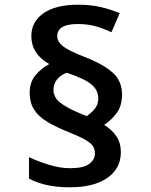

<svg xmlns="http://www.w3.org/2000/svg" viewBox="-20 -785 640 815"><path d="M276 10Q222 10 179 0.5Q136 -9 103 -27V-118Q138 -101 186.5 -86Q235 -71 277 -71Q335 -71 359 -89.5Q383 -108 383 -133Q383 -151 375 -164Q367 -177 343 -191Q319 -205 272 -224Q219 -245 182 -267Q145 -289 125.5 -318.5Q106 -348 106 -392Q106 -436 131 -466Q156 -496 189 -513Q113 -556 113 -632Q113 -693 165 -729Q217 -765 311 -765Q366 -765 408 -755Q450 -745 488 -729L453 -648Q420 -664 386 -673.5Q352 -683 311 -683Q264 -683 243.5 -669.5Q223 -656 223 -632Q223 -608 247 -589Q271 -570 335 -545Q416 -514 457 -478Q498 -442 498 -384Q498 -336 475.5 -305.5Q453 -275 422 -255Q455 -235 474 -206.5Q493 -178 493 -139Q493 -70 436 -30Q379 10 276 10ZM348 -292Q366 -304 381.5 -322Q397 -340 397 -367Q397 -402 369 -426Q341 -450 264 -476Q241 -469 224 -450Q207 -431 207 -404Q207 -373 234 -350.5Q261 -328 326 -301Z"/></svg>

Font: Noto Sans Mono SemiBold
Style: Regular
Weight: 600
Designer: Monotype Design Team
Foundry: Monotype Imaging Inc.
Version: Version 2.014; ttfautohint (v1.8.4.7-5d5b)